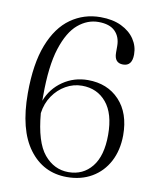

<svg xmlns="http://www.w3.org/2000/svg" viewBox="-82 -773 686 844"><g transform="rotate(10 261.5 -351.0)"><path d="M299 -709.5Q353.5 -709.5 392.2 -690.8Q431 -672 451.5 -641.2Q472 -610.5 472 -573.5Q472 -521.5 431.5 -521.5Q392.5 -521.5 392.5 -567.5V-597Q392.5 -638 368 -662.5Q343.5 -687 293.5 -687Q244.5 -687 202.8 -652Q161 -617 135.5 -537.8Q110 -458.5 110 -325.5Q110 -314 110 -303Q131.5 -359.5 181 -393.5Q230.5 -427.5 292.5 -427.5Q379.5 -427.5 433 -370.8Q486.5 -314 486.5 -215Q486 -148 459.5 -97.8Q433 -47.5 385.2 -19.5Q337.5 8.5 274 8.5Q168.5 8.5 105 -76.8Q41.5 -162 41.5 -325Q41.5 -456.5 74.8 -541.8Q108 -627 166.5 -668.2Q225 -709.5 299 -709.5ZM271 -398.5Q233 -398.5 199 -379.2Q165 -360 142 -326.2Q119 -292.5 113 -248.5Q124 -120.5 168.5 -67.2Q213 -14 277 -14Q342 -14 381.5 -62.8Q421 -111.5 421 -205.5Q421 -300 380 -349.2Q339 -398.5 271 -398.5Z"/></g></svg>

Font: Fraunces 144pt S050 Light
Style: Regular
Weight: 300
Version: Version 1.000; ttfautohint (v1.8.3)